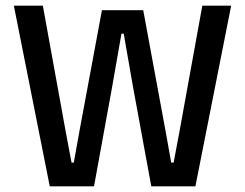

<svg xmlns="http://www.w3.org/2000/svg" viewBox="-20 -659 866 679"><path d="M156 0 29 -639H131.5L212 -195.5L233 -84H241L261 -195.5L340.5 -623H486.5L565.5 -195.5L585.5 -84H594L615 -195.5L695.5 -639H797.5L671 0H515L451 -348.5L417.5 -540H409.5L376 -348.5L312.5 0Z"/></svg>

Font: Anek Latin Medium Medium
Style: Regular
Weight: 500
Version: Version 1.003